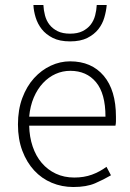

<svg xmlns="http://www.w3.org/2000/svg" viewBox="-20 -738 523 770"><path d="M274 12Q228 12 187.5 -5Q147 -22 117 -54.5Q87 -87 69.5 -133.5Q52 -180 52 -239Q52 -298 69.5 -345Q87 -392 116.5 -424.5Q146 -457 183.5 -474.5Q221 -492 261 -492Q347 -492 396 -434Q445 -376 445 -270Q445 -261 445 -252Q445 -243 443 -234H97Q98 -189 111 -150.5Q124 -112 147.5 -84.5Q171 -57 204 -41.5Q237 -26 278 -26Q317 -26 348.5 -37.5Q380 -49 407 -69L425 -35Q396 -18 361.5 -3Q327 12 274 12ZM97 -270H403Q403 -363 365 -408.5Q327 -454 262 -454Q231 -454 203 -441.5Q175 -429 152.5 -405Q130 -381 115.5 -347Q101 -313 97 -270ZM261 -572Q219 -572 191.5 -586Q164 -600 147.5 -621Q131 -642 123 -668Q115 -694 114 -718H154Q155 -697 160.5 -676Q166 -655 178.5 -639Q191 -623 211 -613Q231 -603 261 -603Q291 -603 311 -613Q331 -623 343.5 -639Q356 -655 361.5 -676Q367 -697 368 -718H408Q406 -694 398.5 -668Q391 -642 374.5 -621Q358 -600 330.5 -586Q303 -572 261 -572Z"/></svg>

Font: Giro Light
Style: Regular
Weight: 300
Designer: Paul D. Hunt
Foundry: Adobe Systems Incorporated
Version: Version 1.000;PS 1.0;hotconv 1.0.88;makeotf.lib2.5.647800